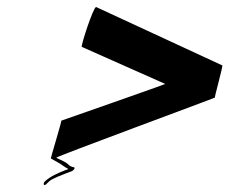

<svg xmlns="http://www.w3.org/2000/svg" viewBox="-20 -647 656 549"><path d="M155.3 -302C157 -301 124.6 -195 125.3 -194C128.7 -192 141.6 -185 144.9 -183C156.1 -177 164.7 -169 175.1 -164L174.8 -163C172.5 -162 170.5 -162 168.2 -161C147.8 -153 123.7 -143 108.1 -128C102.3 -122 104.9 -114 111.7 -120C118.8 -127 123.4 -132 132.6 -136L145.4 -142C159.2 -148 171.5 -152 186.3 -158C189.9 -160 197.1 -167 190.7 -169C183 -170 178.9 -173 175.1 -177C164.9 -186 153.8 -189 140.9 -196C136.5 -198 595.2 -367 594.5 -368C592.8 -369 618.3 -459 615.6 -460L254.7 -627C246.1 -625 210.8 -516 213.8 -513L452.4 -407C453.1 -406 155.3 -302 155.3 -302Z"/></svg>

Font: Hussar Wojna
Style: 3Obl
Weight: 400
Designer: Robert Jablonski
Foundry: Cannot Into Space Fonts
Version: Version 1.01